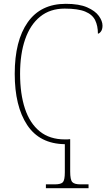

<svg xmlns="http://www.w3.org/2000/svg" viewBox="-20 -744 586 1004"><path d="M220 240V220H267Q299 220 309 208.5Q319 197 319 157V10Q187 8 122 -90.5Q57 -189 57 -358Q57 -531 125 -627.5Q193 -724 324 -724Q394 -724 436 -705.5Q478 -687 497 -660.5Q516 -634 516 -610Q516 -590 507.5 -579Q499 -568 492 -568Q492 -609 477.5 -638.5Q463 -668 425.5 -683.5Q388 -699 318 -699Q242 -699 190 -657Q138 -615 111.5 -538.5Q85 -462 85 -358Q85 -253 110.5 -176Q136 -99 188 -57Q240 -15 319 -15Q325 -15 332 -15Q339 -15 344 -16H347V153Q347 196 358 208Q369 220 400 220H443V240Z"/></svg>

Font: Noto Serif Thin
Style: Regular
Weight: 100
Designer: Monotype Design Team
Foundry: Monotype Imaging Inc.
Version: Version 2.015